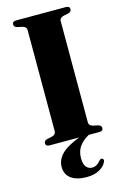

<svg xmlns="http://www.w3.org/2000/svg" viewBox="-137 -760 671 1039"><g transform="rotate(-15 199.0 -241.0)"><path d="M296.5 -65.5Q296.5 -48 320 -42L348.5 -36Q364.5 -31 364.5 -17Q364.5 0 342.5 0H283.5Q246 21.5 228.2 48Q210.5 74.5 210.5 111.5Q210.5 145 223.5 160.5Q236.5 176 256.5 176Q271 176 283.2 168.5Q295.5 161 303.5 149.5Q312 140.5 320 143Q324.5 144.5 327 149.8Q329.5 155 325 163.5Q315 186 286.5 202Q258 218 216 218Q159 218 128 195Q97 172 97 130Q97 91.5 126.8 60Q156.5 28.5 229.5 0H65Q43 0 43 -17Q43 -31 59 -36L87.5 -42Q111 -48 111 -65.5V-634.5Q111 -652 87.5 -658L59 -664Q43 -669 43 -683Q43 -700 65 -700H342.5Q364.5 -700 364.5 -683Q364.5 -669 348.5 -664L320 -658Q296.5 -652 296.5 -634.5Z"/></g></svg>

Font: Fraunces 72pt S000
Style: Bold
Weight: 700
Version: Version 1.000; ttfautohint (v1.8.3)